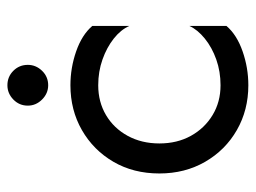

<svg xmlns="http://www.w3.org/2000/svg" viewBox="-106 -574 690 518"><g transform="rotate(-90 239.0 -315.0)"><path d="M111 -230Q111 -278 131.5 -315.5Q152 -353 187.5 -374Q223 -395 268 -395Q305 -395 337.5 -383.5Q370 -372 394 -353Q418 -334 428 -311V-411Q404 -439 359.5 -454.5Q315 -470 268 -470Q201 -470 147 -439Q93 -408 61.5 -354Q30 -300 30 -230Q30 -161 61.5 -106.5Q93 -52 147 -21Q201 10 268 10Q315 10 359.5 -5.5Q404 -21 428 -49V-149Q418 -127 394 -107.5Q370 -88 337.5 -76.5Q305 -65 268 -65Q223 -65 187.5 -86.5Q152 -108 131.5 -145Q111 -182 111 -230ZM213 -585Q213 -563 229.5 -546.5Q246 -530 268 -530Q291 -530 307 -546.5Q323 -563 323 -585Q323 -608 307 -624Q291 -640 268 -640Q246 -640 229.5 -624Q213 -608 213 -585Z"/></g></svg>

Font: Glinicke Jost Regular
Style: Regular
Weight: 400
Version: Version 3.710